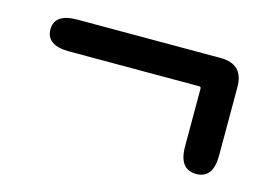

<svg xmlns="http://www.w3.org/2000/svg" viewBox="-53 -506 677 485"><g transform="rotate(15 285.0 -263.5)"><path d="M488 -114Q443 -114 443 -174V-325Q443 -330 438 -330H98Q38 -330 38 -372Q38 -413 98 -413H472Q532 -413 532 -353V-174Q532 -114 488 -114Z"/></g></svg>

Font: Resource Han Rounded TW Medium
Style: Regular
Weight: 500
Designer: Cyano Hao (round all glyphs); Ryoko NISHIZUKA 西塚涼子 (kana, bopomofo & ideographs); Paul D. Hunt (Latin, Greek & Cyrillic)
Foundry: Cyano Hao
Version: 0.990